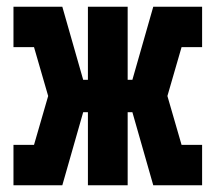

<svg xmlns="http://www.w3.org/2000/svg" viewBox="-20 -550 640 570"><path d="M20 0V-120H81L123 -265L81 -410H20V-530H165L227 -313H241V-530H359V-313H373L435 -530H580V-410H519L477 -265L519 -120H580V0H435L373 -217H359V0H241V-217H227L165 0Z"/></svg>

Font: Iosevka Slab Heavy Extended
Style: Regular
Weight: 900
Width: 7
Monospace: yes
Designer: Belleve Invis
Foundry: Belleve Invis
Version: Version 11.1.0; ttfautohint (v1.8.3)